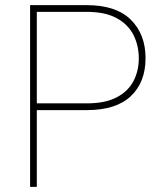

<svg xmlns="http://www.w3.org/2000/svg" viewBox="-20 -731 641 751"><path d="M319.8 -300.3H124V0H97.7V-710.9H319.8Q433.6 -710.9 491.5 -654.1Q549.3 -597.2 549.3 -503.4Q549.3 -409.2 491.5 -354.7Q433.6 -300.3 319.8 -300.3ZM319.8 -684.6H124V-326.7H319.8Q391.6 -326.7 436.5 -350.3Q481.4 -374 502.2 -414.1Q522.9 -454.1 522.9 -502.4Q522.9 -552.7 502.2 -594Q481.4 -635.3 436.5 -659.9Q391.6 -684.6 319.8 -684.6Z"/></svg>

Font: Vazirmatn FD Thin
Style: Regular
Weight: 100
Designer: Saber Rastikerdar
Foundry: Saber Rastikerdar
Version: Version 33.003